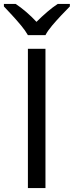

<svg xmlns="http://www.w3.org/2000/svg" viewBox="-46 -964 378 984"><path d="M97 0V-714H187V0ZM97 -784Q84 -807 62 -833.5Q40 -860 16 -886Q-8 -912 -26 -931V-944H34Q60 -927 88 -903Q116 -879 141 -852Q168 -879 196 -903Q224 -927 250 -944H312V-931Q293 -912 268.5 -886Q244 -860 221.5 -833.5Q199 -807 187 -784Z"/></svg>

Font: Noto IKEA Simplified Chinese
Style: Regular
Weight: 400
Designer: Monotype Design Team
Foundry: Monotype Imaging Inc.
Version: Version 1.100